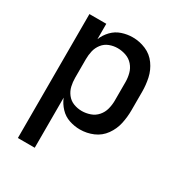

<svg xmlns="http://www.w3.org/2000/svg" viewBox="-174 -660 925 986"><g transform="rotate(30 288.0 -166.5)"><path d="M75 205H175V-92Q187 -62 210 -37.5Q233 -13 264.5 -2.5Q296 8 328 8Q369 8 406.5 -8Q444 -24 468 -57.5Q492 -91 500.5 -130.5Q509 -170 509 -210V-320Q509 -360 500.5 -399.5Q492 -439 468 -472.5Q444 -506 406.5 -522Q369 -538 328 -538Q296 -538 264.5 -527.5Q233 -517 210 -493Q187 -469 175 -439V-530H75ZM289 -79Q264 -79 240.5 -88Q217 -97 201.5 -117Q186 -137 180.5 -161Q175 -185 175 -210V-320Q175 -345 180.5 -369Q186 -393 201.5 -413Q217 -433 240.5 -442Q264 -451 289 -451Q314 -451 338.5 -442.5Q363 -434 380 -414.5Q397 -395 403.5 -370Q410 -345 410 -320V-210Q410 -185 403.5 -160Q397 -135 380 -115.5Q363 -96 338.5 -87.5Q314 -79 289 -79Z"/></g></svg>

Font: Iosevka Sparkle Medium
Style: Regular
Weight: 500
Designer: Belleve Invis
Foundry: Belleve Invis
Version: Version 4.5.0; ttfautohint (v1.8.3)